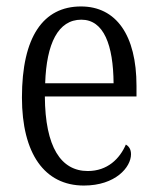

<svg xmlns="http://www.w3.org/2000/svg" viewBox="-20 -565 485 595"><path d="M240 10C338 10 386 -47 386 -87C386 -103 379 -112 370 -117C351 -73 313 -35 252 -35C169 -35 120 -109 119 -266H403V-299C403 -456 340 -545 231 -545C114 -545 48 -451 48 -263C48 -89 118 10 240 10ZM332 -307H120C124 -430 160 -504 232 -504C302 -504 331 -425 332 -307Z"/></svg>

Font: Noto Serif Armenian Condensed Light
Style: Regular
Weight: 300
Width: 3
Designer: Monotype Design Team
Foundry: Monotype Imaging Inc.
Version: Version 2.008